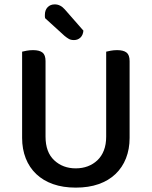

<svg xmlns="http://www.w3.org/2000/svg" viewBox="-20 -843 693 877"><path d="M572 -213Q572 -162 555.5 -120Q539 -78 507.5 -48Q476 -18 430.5 -2Q385 14 326 14Q268 14 222.5 -2Q177 -18 145.5 -48Q114 -78 97.5 -120Q81 -162 81 -213V-607Q88 -609 102 -611.5Q116 -614 131 -614Q160 -614 174 -603Q188 -592 188 -564V-219Q188 -148 227.5 -111Q267 -74 326 -74Q356 -74 381 -83.5Q406 -93 425 -111Q444 -129 454.5 -156Q465 -183 465 -219V-607Q472 -609 486 -611.5Q500 -614 515 -614Q544 -614 558 -603Q572 -592 572 -564ZM186 -760Q185 -764 185 -768Q185 -772 185 -775Q185 -797 197.5 -810Q210 -823 230 -823Q256 -823 276 -800L361 -703Q359 -682 347 -671Q335 -660 318 -660Q304 -660 295 -665Q286 -670 275 -679Z"/></svg>

Font: Baloo 2 Latin Medium
Style: Regular
Weight: 500
Designer: Sarang Kulkarni and Ek Type
Foundry: Ek Type
Version: Version 1.001